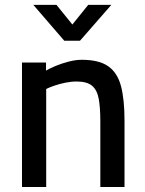

<svg xmlns="http://www.w3.org/2000/svg" viewBox="-20 -751 583 771"><path d="M68.3 0V-500H164.8V-467.5Q181.3 -477.3 205.3 -487Q229.3 -496.8 256.5 -503.8Q283.7 -510.9 308.5 -510.9Q377.7 -510.9 414.8 -484.8Q451.8 -458.7 465.9 -405Q480 -351.4 480 -266.9V0H382.9V-263.6Q382.9 -319.2 376.4 -354.4Q369.9 -389.7 349.6 -406.7Q329.3 -423.7 287.7 -423.7Q265.2 -423.7 241.7 -418.8Q218.2 -413.9 198.5 -407.1Q178.8 -400.3 165.5 -393.7V0ZM238.1 -587.4 113.9 -731.4H206.8L270.6 -652.5L334.2 -731.4H427L301.2 -587.4Z"/></svg>

Font: TitilliumWeb ExtraLight
Style: Regular
Weight: 400
Designer: Mohamed Gaber, Accademia di Belle Arti di Urbino and others
Foundry: Kief Type Foundry, Accademia di Belle Arti di Urbino and others
Version: Version 3.000; ttfautohint (v1.8.2)